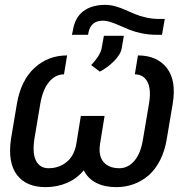

<svg xmlns="http://www.w3.org/2000/svg" viewBox="-20 -763 762 793"><path d="M536.9 -456 549.7 -534.1Q628.6 -534.1 669 -482.2Q709.5 -430.4 693.2 -333.8L669 -190.3Q661.2 -141 641.7 -102.3Q622.2 -63.6 594.3 -39.2Q566.4 -14.9 532.5 -2.5Q498.6 9.9 460.2 9.9Q412.3 9.9 377.7 -7.6Q343 -25.2 326 -59.7Q297.6 -25.2 256.7 -7.6Q215.9 9.9 167.6 9.9Q129.3 9.9 99.8 -2.3Q70.3 -14.6 50.8 -39.6Q31.2 -64.6 24.7 -102.3Q18.1 -139.9 25.6 -190.3L49.7 -333.8Q66.4 -431.1 122.5 -482.6Q178.6 -534.1 257.1 -534.1L244.3 -456Q209.2 -456 182.9 -424.9Q156.6 -393.8 146.3 -333.8L122.2 -190.3Q112.9 -129.6 128.9 -98.9Q144.9 -68.2 180.4 -68.2Q224.1 -68.2 255.7 -94.3Q287.3 -120.4 295.5 -170.5L313.9 -284.1H411.9L393.5 -170.5Q385.3 -120 407.5 -94.1Q429.7 -68.2 473 -68.2Q508.9 -68.2 535.3 -99.1Q561.8 -130 571 -190.3L595.2 -333.8Q605.5 -393.5 589 -424.7Q572.4 -456 536.9 -456ZM639.2 -684.7H660.5L649.1 -619.3H626.4Q594.8 -619.3 565.7 -625.4Q536.6 -631.4 515.3 -639.9Q494 -648.4 475.1 -657Q456.3 -665.5 438.2 -671.5Q420.1 -677.6 404.8 -677.6Q355.1 -677.6 345.2 -627.8L343.8 -619.3H277L281.2 -637.8Q289.4 -690.7 324.2 -716.8Q359 -742.9 414.8 -742.9Q435.7 -742.9 457 -736.9Q478.3 -730.8 497.2 -722.3Q516 -713.8 536.2 -705.3Q556.5 -696.7 583.3 -690.7Q610.1 -684.7 639.2 -684.7ZM392 -467.3 356.5 -494.3Q397 -536.9 400.6 -568.2L409.1 -615.1H491.5L483 -565.3Q479 -538.7 450.6 -510.3Q422.2 -481.9 392 -467.3Z"/></svg>

Font: Karasuma Gothic
Style: Italic
Weight: 400
Italic angle: -9.39999°
Designer: Rasmus Andersson / Ryoko Nishizuka
Foundry: Genbu
Version: Version 1.00